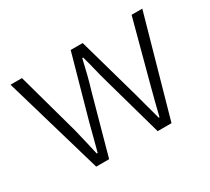

<svg xmlns="http://www.w3.org/2000/svg" viewBox="-109 -717 986 901"><g transform="rotate(-30 383.5 -267.0)"><path d="M182 0 26 -534H88L181 -197Q190 -159 198.5 -124Q207 -89 215 -52H220Q230 -89 239 -124Q248 -159 258 -197L352 -534H417L512 -197Q522 -159 531.5 -124Q541 -89 551 -52H555Q564 -89 573 -124Q582 -159 592 -197L682 -534H740L590 0H515L425 -321Q414 -359 405 -397Q396 -435 385 -474H380Q371 -435 361.5 -396.5Q352 -358 340 -319L252 0Z"/></g></svg>

Font: Noto Sans SC Thin Light
Style: Regular
Weight: 300
Version: Version 2.004-H2;hotconv 1.0.118;makeotfexe 2.5.65603